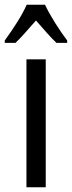

<svg xmlns="http://www.w3.org/2000/svg" viewBox="-46 -786 302 806"><path d="M146 0H65V-537H146ZM143 -766Q159 -732 185 -690.5Q211 -649 236 -616V-606H191Q170 -626 149 -650Q128 -674 105 -700Q82 -674 59.5 -648.5Q37 -623 19 -606H-26V-616Q1 -653 26.5 -693.5Q52 -734 66 -766Z"/></svg>

Font: Noto Sans Tamil ExtraCondensed
Style: Regular
Weight: 400
Width: 2
Designer: Jelle Bosma - Monotype Design Team
Foundry: Monotype Imaging Inc.
Version: Version 2.004; ttfautohint (v1.8.4.7-5d5b)